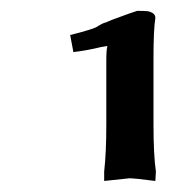

<svg xmlns="http://www.w3.org/2000/svg" viewBox="-20 -701 347 350"><path d="M259.8 -474.1Q259.8 -418.5 264.2 -388.2L263.2 -371.1Q225.6 -376 215.8 -376L169.9 -371.1V-388.2Q173.8 -422.9 173.8 -474.1V-590.8Q173.8 -610.4 175.8 -617.2Q173.8 -616.7 170.2 -616.2Q166.5 -615.7 164.1 -615.2Q140.6 -609.4 113.8 -606L107.9 -637.2Q127.9 -642.1 139.6 -645.8Q151.4 -649.4 154.8 -651.1Q158.2 -652.8 161.9 -655.3Q165.5 -657.7 169.9 -659.2Q172.4 -659.7 177.2 -661.9Q182.1 -664.1 183.1 -664.1H182.1Q222.7 -679.2 230 -681.2Q242.2 -681.2 247.8 -680.7Q253.4 -680.2 258.3 -677.2Q263.2 -674.3 263.2 -668Q259.8 -647.5 259.8 -594.2Z"/></svg>

Font: Linear Smooth
Style: Bold
Weight: 700
Designer: Philipp H. Poll, Flanker
Foundry: Philipp H. Poll, reworked by Flanker
Version: Version 1.061 | FøM Fix